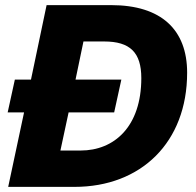

<svg xmlns="http://www.w3.org/2000/svg" viewBox="-20 -730 767 750"><path d="M12 0H271C531 0 711 -174 711 -446C711 -614 610 -710 414 -710H162L101 -419H38L10 -291H74ZM216 -142 248 -291H426L454 -419H275L306 -568H387C488 -568 532 -525 532 -425C532 -235 426 -142 295 -142Z"/></svg>

Font: Geist ExtraBold
Style: Italic
Weight: 800
Italic angle: -12°
Designer: Basement.studio, Andrés Briganti, Mateo Zaragoza
Foundry: Basement.studio, Vercel, Andrés Briganti, Guido Ferreyra, Mateo Zaragoza
Version: Version 1.500